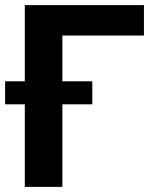

<svg xmlns="http://www.w3.org/2000/svg" viewBox="-33 -731 610 751"><path d="M328 -323V-413H211V-592H530V-711H64V-413H-13V-323H64V0H211V-323Z"/></svg>

Font: Asimov
Style: Regular
Weight: 500
Designer: Google
Version: Version 2.000980; 2014